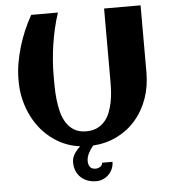

<svg xmlns="http://www.w3.org/2000/svg" viewBox="-60 -758 915 1016"><g transform="rotate(-5 398.0 -249.5)"><path d="M504.4 108.9Q504.4 128.4 497.1 145.5Q489.7 162.6 477.1 175.5Q464.4 188.5 447.3 196Q430.2 203.6 410.6 203.6Q385.7 203.6 365 196Q344.2 188.5 328.9 174.1Q313.5 159.7 304.9 139.4Q296.4 119.1 296.4 93.8Q296.4 70.3 309.3 49.6Q322.3 28.8 341.3 12.2Q294.9 6.3 255.1 -11.5Q215.3 -29.3 182.4 -56.2Q149.4 -83 123.8 -117.9Q98.1 -152.8 80.8 -192.9Q63.5 -232.9 54.7 -277.1Q45.9 -321.3 46.9 -366.2V-376Q47.4 -415 54.7 -456.8Q62 -498.5 74.5 -540.5Q86.9 -582.5 104.5 -623.8Q122.1 -665 143.6 -703.1H285.6Q272.5 -663.6 262.7 -621.3Q252.9 -579.1 246.6 -536.9Q240.2 -494.6 237.1 -453.6Q233.9 -412.6 233.9 -376Q233.9 -349.1 234.1 -315.7Q234.4 -282.2 238 -247.6Q241.7 -212.9 250 -179.9Q258.3 -147 274.7 -121.1Q291 -95.2 316.7 -79.6Q342.3 -64 380.4 -64Q414.1 -64 438.2 -75.4Q462.4 -86.9 479.2 -106.4Q496.1 -126 506.1 -151.4Q516.1 -176.8 521.7 -204.6Q527.3 -232.4 529.1 -261Q530.8 -289.6 530.8 -315.4V-703.1H724.6V-345.7Q724.6 -272.5 702.1 -208.7Q679.7 -145 638.7 -97.2Q597.7 -49.3 539.6 -20Q481.4 9.3 410.2 14.2Q395 31.7 384.5 52.5Q374 73.2 374 93.8Q374 112.8 383.1 125Q392.1 137.2 412.6 137.2Q424.8 137.2 436.8 130.1Q448.7 123 449.2 108.9Z"/></g></svg>

Font: Aclonica
Style: Regular
Weight: 400
Designer: Astigmatic (AOETI)
Foundry: Astigmatic (AOETI)
Version: Version 1.000